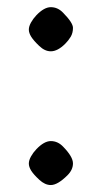

<svg xmlns="http://www.w3.org/2000/svg" viewBox="-20 -515 290 546"><path d="M83.5 -90.8Q105.5 -113.8 124.5 -113.8Q144.5 -113.8 159.7 -97.7Q187.5 -69.3 187.5 -50.3Q187.5 -32.2 171.9 -16.6Q144 11.2 124.5 11.2Q107.9 11.2 91.8 -3.7Q75.7 -18.6 68.8 -29.5Q62 -40.5 62 -49.8Q62 -59.1 68.1 -70.1Q74.2 -81.1 83.5 -90.8ZM83.5 -471.7Q105.5 -494.6 124.5 -494.6Q144.5 -494.6 159.7 -478.5Q187.5 -450.2 187.5 -435.8Q187.5 -421.4 181.2 -410.6Q174.8 -399.9 165.5 -390.6Q144 -369.1 124.5 -369.1Q107.4 -369.1 91.6 -384.3Q75.7 -399.4 68.8 -410.4Q62 -421.4 62 -430.7Q62 -439.9 68.1 -450.9Q74.2 -461.9 83.5 -471.7Z"/></svg>

Font: Habibi
Style: Regular
Weight: 400
Designer: Magnus Gaarde
Foundry: Magnus Gaarde
Version: Version 1.001